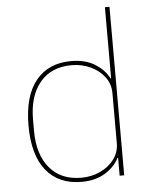

<svg xmlns="http://www.w3.org/2000/svg" viewBox="-55 -823 703 882"><g transform="rotate(-5 296.5 -382.0)"><path d="M65 -266Q65 -402 123 -473Q181 -544 286 -544Q351 -544 395.5 -516Q440 -488 459 -449H462V-777H483V0H462V-82H459Q440 -43 395.5 -15Q351 13 286 13Q181 13 123 -58Q65 -129 65 -266ZM462 -150V-381Q462 -423 437.5 -455.5Q413 -488 373 -506.5Q333 -525 286 -525Q192 -525 140 -462.5Q88 -400 88 -291V-240Q88 -131 140 -68.5Q192 -6 286 -6Q333 -6 373 -24.5Q413 -43 437.5 -75.5Q462 -108 462 -150Z"/></g></svg>

Font: IBM Plex Sans JP Thin
Style: Regular
Weight: 100
Designer: Mike Abbink; Paul van der Laan; Pieter van Rosmalen; Wujin Sim; Yejin Wi; Jinhee Kim; Boomi Park; Yona Kim; Kichan Ma
Foundry: Sandoll Inc.
Version: Version 1.001